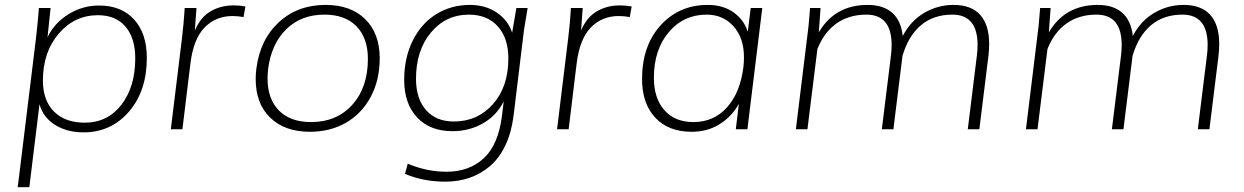

<svg xmlns="http://www.w3.org/2000/svg" viewBox="-20 -534 5140 793"><path d="M384.3 -471.2Q287.6 -471.2 222.4 -394.8Q157.2 -318.4 157.2 -201.2Q157.2 -119.1 203.1 -73.2Q249 -27.3 330.1 -27.3Q423.8 -27.3 481.2 -101.1Q538.6 -174.8 538.6 -293.5Q538.6 -376.5 498.5 -423.8Q458.5 -471.2 384.3 -471.2ZM586.4 -295.4Q586.4 -158.2 512.5 -72.8Q438.5 12.7 325.2 12.7Q257.3 12.7 208 -17.8Q158.7 -48.3 143.1 -103.5L101.1 239.3H53.2L127.9 -370.1Q130.9 -393.1 134 -425.8Q137.2 -458.5 138.9 -479.2Q140.6 -500 140.6 -501H189L176.3 -380.4Q204.6 -439 262.7 -475.1Q320.8 -511.2 389.2 -511.2Q481.4 -511.2 533.9 -453.4Q586.4 -395.5 586.4 -295.4Z M685.5 0 731.9 -378.9Q735.4 -406.7 738 -437.3Q740.7 -467.8 741.7 -484.4L742.7 -501H791.5L784.7 -407.7Q807.6 -462.4 849.6 -487.1Q891.6 -511.7 944.8 -511.7Q969.2 -511.7 993.7 -507.3L985.8 -463.4Q962.9 -467.8 940.4 -467.8Q871.6 -467.8 825.4 -420.9Q779.3 -374 766.6 -272.9L733.4 0Z M1548.3 -293.5Q1548.3 -202.6 1510.7 -133.1Q1473.1 -63.5 1408 -26.6Q1342.8 10.3 1260.3 10.3Q1155.8 10.3 1095.9 -48.1Q1036.1 -106.4 1036.1 -207Q1036.1 -230.5 1038.6 -249Q1053.7 -370.1 1131.3 -441.9Q1209 -513.7 1324.7 -513.7Q1429.2 -513.7 1488.8 -454.6Q1548.3 -395.5 1548.3 -293.5ZM1265.1 -29.8Q1370.6 -29.8 1435.1 -101.3Q1499.5 -172.9 1499.5 -291Q1499.5 -376.5 1452.6 -425Q1405.8 -473.6 1319.8 -473.6Q1223.6 -473.6 1162.1 -413.1Q1100.6 -352.5 1087.4 -249Q1085 -226.1 1085 -210Q1085 -126 1131.8 -77.9Q1178.7 -29.8 1265.1 -29.8Z M1916 -473.6Q1821.8 -473.6 1760 -399.9Q1698.2 -326.2 1698.2 -208.5Q1698.2 -126.5 1739.7 -79.3Q1781.2 -32.2 1854 -32.2Q1952.6 -32.2 2016.1 -104Q2079.6 -175.8 2079.6 -292.5Q2079.6 -376.5 2036.1 -425Q1992.7 -473.6 1916 -473.6ZM1649.4 -204.1Q1649.4 -295.4 1684.8 -366.5Q1720.2 -437.5 1782 -475.6Q1843.8 -513.7 1920.9 -513.7Q1985.4 -513.7 2032 -481.9Q2078.6 -450.2 2095.2 -398.9L2112.8 -501H2159.2L2144 -408.7L2101.1 -55.7Q2092.3 14.2 2066.9 67.1Q2041.5 120.1 2003.4 152.3Q1965.3 184.6 1919.2 200.4Q1873 216.3 1819.3 216.3Q1728 216.3 1652.8 184.1L1664.1 142.1Q1742.7 175.3 1824.7 175.3Q1917.5 175.3 1977.8 119.9Q2038.1 64.5 2053.2 -55.7L2060.5 -115.2Q2030.8 -56.2 1974.1 -24.2Q1917.5 7.8 1849.1 7.8Q1755.9 7.8 1702.6 -49.1Q1649.4 -106 1649.4 -204.1Z M2280.8 0 2327.1 -378.9Q2330.6 -406.7 2333.3 -437.3Q2335.9 -467.8 2336.9 -484.4L2337.9 -501H2386.7L2379.9 -407.7Q2402.8 -462.4 2444.8 -487.1Q2486.8 -511.7 2540 -511.7Q2564.5 -511.7 2588.9 -507.3L2581.1 -463.4Q2558.1 -467.8 2535.6 -467.8Q2466.8 -467.8 2420.7 -420.9Q2374.5 -374 2361.8 -272.9L2328.6 0Z M2898.4 -473.6Q2803.7 -473.6 2742.2 -401.1Q2680.7 -328.6 2680.7 -212.9Q2680.7 -127.9 2724.1 -78.9Q2767.6 -29.8 2843.8 -29.8Q2928.2 -29.8 2982.7 -90.6Q3037.1 -151.4 3050.3 -255.9Q3052.7 -274.4 3052.7 -297.4Q3052.7 -377.4 3009.5 -425.5Q2966.3 -473.6 2898.4 -473.6ZM2631.8 -207.5Q2631.8 -344.7 2708.3 -429.2Q2784.7 -513.7 2903.3 -513.7Q2965.8 -513.7 3009.3 -483.2Q3052.7 -452.6 3068.4 -402.8L3080.6 -501H3128.4L3066.9 0H3019L3031.7 -105Q3002 -52.2 2951.9 -21Q2901.9 10.3 2836.9 10.3Q2740.7 10.3 2686.3 -48.1Q2631.8 -106.4 2631.8 -207.5Z M3267.1 0 3319.8 -429.7 3325.7 -501H3369.1L3361.8 -400.4Q3428.2 -513.7 3563.5 -513.7Q3628.4 -513.7 3665 -481.2Q3701.7 -448.7 3708.5 -385.3Q3742.2 -449.2 3798.1 -481.4Q3854 -513.7 3918.5 -513.7Q3991.2 -513.7 4028.3 -472.7Q4065.4 -431.6 4065.4 -352.5Q4065.4 -330.1 4062.5 -303.7L4024.9 0H3977.1L4014.6 -303.7Q4017.6 -327.1 4017.6 -348.1Q4017.6 -473.6 3913.6 -473.6Q3836.4 -473.6 3784.4 -430.4Q3732.4 -387.2 3707.5 -303.7L3669.9 0H3622.1L3659.7 -303.7Q3662.6 -327.1 3662.6 -348.1Q3662.6 -473.6 3558.6 -473.6Q3486.8 -473.6 3435.1 -437.3Q3383.3 -400.9 3356 -331.1L3314.9 0Z M4217.3 0 4270 -429.7 4275.9 -501H4319.3L4312 -400.4Q4378.4 -513.7 4513.7 -513.7Q4578.6 -513.7 4615.2 -481.2Q4651.9 -448.7 4658.7 -385.3Q4692.4 -449.2 4748.3 -481.4Q4804.2 -513.7 4868.7 -513.7Q4941.4 -513.7 4978.5 -472.7Q5015.6 -431.6 5015.6 -352.5Q5015.6 -330.1 5012.7 -303.7L4975.1 0H4927.2L4964.8 -303.7Q4967.8 -327.1 4967.8 -348.1Q4967.8 -473.6 4863.8 -473.6Q4786.6 -473.6 4734.6 -430.4Q4682.6 -387.2 4657.7 -303.7L4620.1 0H4572.3L4609.9 -303.7Q4612.8 -327.1 4612.8 -348.1Q4612.8 -473.6 4508.8 -473.6Q4437 -473.6 4385.3 -437.3Q4333.5 -400.9 4306.2 -331.1L4265.1 0Z"/></svg>

Font: Muli
Style: ExtraLightItalic
Weight: 200
Italic angle: -7°
Designer: Vernon Adams
Foundry: newtypography
Version: Version 2.0; ttfautohint (v1.00rc1.2-2d82) -l 8 -r 50 -G 200